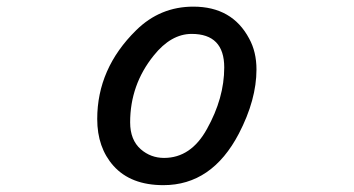

<svg xmlns="http://www.w3.org/2000/svg" viewBox="-20 -541 1040 564"><path d="M547.9 -521.5Q662.1 -521.5 711.9 -427.7Q733.4 -388.7 733.4 -336.9Q733.4 -248 681.6 -148.4Q602.5 2.9 460 2.9Q364.3 2.9 313.5 -53.7Q265.6 -107.4 265.6 -191.4Q265.6 -339.8 379.9 -452.1Q450.2 -521.5 547.9 -521.5ZM543 -441.4Q482.4 -441.4 431.6 -377.9Q362.3 -292 362.3 -181.6Q362.3 -129.9 393.6 -102.5Q422.9 -77.1 461.9 -77.1Q541 -77.1 587.9 -162.1Q638.7 -252.9 638.7 -342.8Q638.7 -441.4 543 -441.4Z"/></svg>

Font: MotoyaLCedar
Style: W3 mono
Weight: 400
Version: Version 1.01